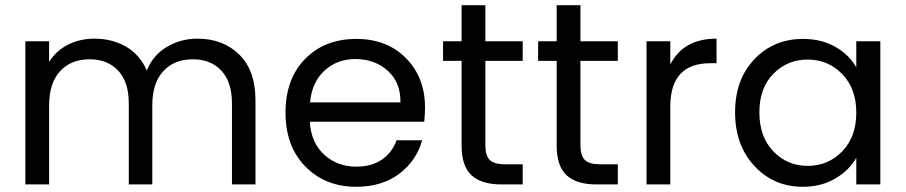

<svg xmlns="http://www.w3.org/2000/svg" viewBox="-20 -706 3467 735"><path d="M868 0V-310Q868 -392 827.5 -435.5Q787 -479 718 -479Q647 -479 605 -433.5Q563 -388 563 -302V0H473V-310Q473 -392 432.5 -435.5Q392 -479 323 -479Q252 -479 210 -433.5Q168 -388 168 -302V0H77V-548H168V-469Q195 -512 240.5 -535Q286 -558 341 -558Q410 -558 463 -527Q516 -496 542 -436Q565 -494 618 -526Q671 -558 736 -558Q834 -558 896 -497Q958 -436 958 -323V0Z M1340 -480Q1271 -480 1222.5 -436Q1174 -392 1167 -314H1513Q1514 -391 1464 -435.5Q1414 -480 1340 -480ZM1596 -169Q1574 -90 1508 -40.5Q1442 9 1344 9Q1225 9 1149 -68.5Q1073 -146 1073 -275Q1073 -404 1148 -480.5Q1223 -557 1344 -557Q1462 -557 1534.5 -483Q1607 -409 1607 -295Q1607 -268 1604 -240H1166Q1171 -159 1221.5 -113.5Q1272 -68 1344 -68Q1403 -68 1442.5 -95.5Q1482 -123 1498 -169Z M1747 -150V-473H1676V-548H1747V-686H1838V-548H1981V-473H1838V-150Q1838 -110 1855 -93.5Q1872 -77 1914 -77H1981V0H1899Q1823 0 1785 -35Q1747 -70 1747 -150Z M2111 -150V-473H2040V-548H2111V-686H2202V-548H2345V-473H2202V-150Q2202 -110 2219 -93.5Q2236 -77 2278 -77H2345V0H2263Q2187 0 2149 -35Q2111 -70 2111 -150Z M2546 -298V0H2455V-548H2546V-459Q2596 -558 2723 -558V-464H2699Q2546 -464 2546 -298Z M3054 -557Q3126 -557 3179 -526Q3232 -495 3258 -448V-548H3350V0H3258V-102Q3231 -54 3177.5 -22.5Q3124 9 3053 9Q2942 9 2868 -70.5Q2794 -150 2794 -276Q2794 -402 2868 -479.5Q2942 -557 3054 -557ZM3258 -275Q3258 -367 3204 -422.5Q3150 -478 3072 -478Q2994 -478 2940.5 -423.5Q2887 -369 2887 -276Q2887 -182 2940.5 -126.5Q2994 -71 3072 -71Q3150 -71 3204 -126.5Q3258 -182 3258 -275Z"/></svg>

Font: SVN-Poppins
Style: Regular
Weight: 400
Designer: Ninad Kale (Devanagari), Jonny Pinhorn (Latin)
Foundry: Indian Type Foundry
Version: Version 3.002 2017